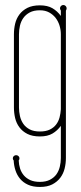

<svg xmlns="http://www.w3.org/2000/svg" viewBox="-20 -531 320 761"><path d="M241.2 95.2Q241.2 116.7 236.1 137.2Q231 157.7 218.8 173.8Q206.5 189.9 187 200Q167.5 210 138.2 210Q110.4 210 91.1 201.2Q71.8 192.4 59.6 177.7Q47.4 163.1 41.3 144.3Q35.2 125.5 34.2 105Q30.8 101.6 30.8 96.2Q30.8 91.3 34.7 87.6Q38.6 84 43.9 84Q49.3 84 53.2 87.6Q57.1 91.3 57.1 96.2Q57.1 98.6 56.4 101.1Q55.7 103.5 54.2 105Q54.7 121.6 59.6 137Q64.5 152.3 74.5 164.1Q84.5 175.8 100.1 182.9Q115.7 189.9 138.2 189.9Q161.6 189.9 177.7 181.6Q193.8 173.3 203.4 160.2Q212.9 147 217 129.9Q221.2 112.8 221.2 95.2V-32.2Q207.5 -13.2 188 -1.7Q168.5 9.8 138.2 9.8Q108.4 9.8 88.6 -0.2Q68.8 -10.3 56.9 -26.4Q44.9 -42.5 40 -63Q35.2 -83.5 35.2 -105V-395Q35.2 -416.5 40 -437Q44.9 -457.5 56.9 -473.6Q68.8 -489.7 88.6 -499.8Q108.4 -509.8 138.2 -509.8Q168.5 -509.8 188 -498.3Q207.5 -486.8 221.2 -467.8V-488.8Q217.8 -494.6 217.8 -498Q217.8 -503.4 221.7 -507.3Q225.6 -511.2 231 -511.2Q236.3 -511.2 240.2 -507.3Q244.1 -503.4 244.1 -498Q244.1 -493.7 241.2 -488.8ZM55.2 -105Q55.2 -87.9 59.1 -70.8Q63 -53.7 72.5 -40Q82 -26.4 97.9 -18.1Q113.8 -9.8 138.2 -9.8Q161.6 -9.8 177.2 -17.3Q192.9 -24.9 202.4 -37.4Q211.9 -49.8 216.1 -65.7Q220.2 -81.5 221.2 -98.1V-395Q221.2 -412.1 216.1 -429.2Q210.9 -446.3 200.7 -459.7Q190.4 -473.1 174.8 -481.7Q159.2 -490.2 138.2 -490.2Q113.8 -490.2 97.9 -481.7Q82 -473.1 72.5 -459.7Q63 -446.3 59.1 -429.2Q55.2 -412.1 55.2 -395Z"/></svg>

Font: Wire One
Style: Regular
Weight: 400
Designer: Alexei Vanyashin, Gayaneh Bagdasaryan
Foundry: Cyreal Type Foundry
Version: Version 1.000